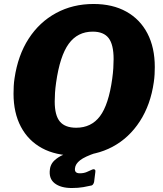

<svg xmlns="http://www.w3.org/2000/svg" viewBox="-20 -772 817 965"><path d="M358 10Q260 10 191 -27.5Q122 -65 85 -135Q48 -205 48 -301Q48 -319 49 -339Q50 -359 53 -378Q70 -494 124 -577.5Q178 -661 262 -706.5Q346 -752 450 -752Q546 -752 615 -713.5Q684 -675 721 -604Q758 -533 758 -435Q758 -418 757 -398.5Q756 -379 753 -359Q737 -246 683 -162.5Q629 -79 546 -34.5Q463 10 358 10ZM363 -130Q439 -130 482.5 -188Q526 -246 544 -376Q548 -405 549.5 -429.5Q551 -454 551 -475Q551 -548 526 -580.5Q501 -613 446 -613Q370 -613 325.5 -552Q281 -491 262 -357Q258 -329 256.5 -305.5Q255 -282 255 -262Q255 -192 281 -161Q307 -130 363 -130ZM231 78Q233 62 242 48Q251 34 272.5 19.5Q294 5 336 -8L463 -4Q406 15 382.5 33.5Q359 52 357 73Q355 86 361 92.5Q367 99 381 99Q401 99 416 92.5Q431 86 444 80Q453 77 457 81Q461 85 459 94L453 142Q452 147 449 152.5Q446 158 441 160Q425 164 399 168.5Q373 173 341 173Q285 173 254.5 149Q224 125 231 78Z"/></svg>

Font: Libre Franklin ExtraBold
Style: Italic
Weight: 800
Italic angle: -8°
Designer: Pablo Impallari, Rodrigo Fuenzalida, Nhung Nguyen
Foundry: Impallari Type
Version: Version 3.000